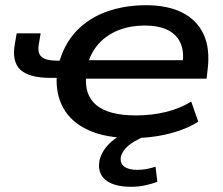

<svg xmlns="http://www.w3.org/2000/svg" viewBox="-20 -521 856 737"><path d="M488 9Q386 9 319.5 -21.5Q253 -52 223 -106.5Q193 -161 198 -231L206 -222H175Q92 -222 58.5 -253Q25 -284 37 -352L44 -393H136L129 -351Q123 -316 140.5 -302Q158 -288 200 -288H228L205 -274Q225 -351 273 -401.5Q321 -452 390 -476.5Q459 -501 540 -501Q623 -501 679 -473Q735 -445 761 -390.5Q787 -336 777 -254L773 -219H296L311 -231Q303 -156 350.5 -117Q398 -78 502 -78Q562 -78 616 -91Q670 -104 714 -131L741 -54Q712 -35 671 -20.5Q630 -6 583.5 1.5Q537 9 488 9ZM535 -423Q481 -423 436 -405.5Q391 -388 360.5 -355Q330 -322 317 -275L307 -290H706L680 -271Q688 -322 673 -355.5Q658 -389 623.5 -406Q589 -423 535 -423ZM483 196Q417 196 385 169.5Q353 143 362 95Q371 55 408 22.5Q445 -10 514 -35L542 0Q518 9 496.5 21.5Q475 34 461.5 49Q448 64 444 81Q440 106 457 118.5Q474 131 507 131Q525 131 541.5 128Q558 125 577 119L584 177Q562 185 537 190.5Q512 196 483 196Z"/></svg>

Font: Nunito Sans 10pt Expanded SemiBold
Style: Italic
Weight: 600
Width: 7
Italic angle: -9°
Designer: Vernon Adams
Foundry: Vernon Adams
Version: Version 3.101;gftools[0.9.27]